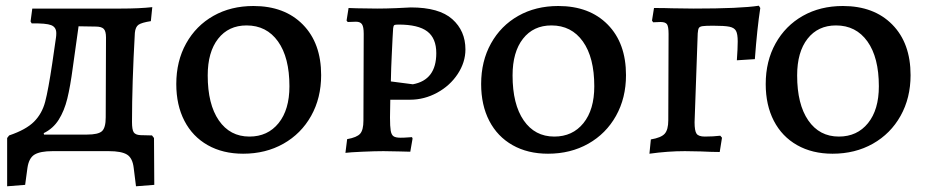

<svg xmlns="http://www.w3.org/2000/svg" viewBox="-20 -529 3243 672"><path d="M520 118 456 123 448 59Q444 24 424.5 12Q405 0 361 0H164Q121 0 101 12Q81 24 76 59L68 118L5 123V-46L12 -55Q71 -75 99 -103Q127 -131 138 -172.5Q149 -214 163 -308L176 -398Q177 -404 177 -413Q177 -434 159 -441Q141 -448 91 -447L87 -454L93 -499H403Q468 -499 513 -504L508 -455Q476 -450 465 -442.5Q454 -435 452 -414Q442 -236 442 -102Q442 -75 448 -66Q454 -57 471 -56L512 -55L519 -46ZM351 -398Q351 -420 343 -428Q335 -436 315 -436L255 -437L235 -294Q226 -226 215.5 -183.5Q205 -141 185.5 -110Q166 -79 133 -63L134 -58H285Q324 -58 337 -70Q350 -82 350 -118Z M597 -235Q597 -315 631.5 -377Q666 -439 727 -473.5Q788 -508 867 -508Q976 -508 1040 -443Q1104 -378 1104 -266Q1104 -186 1069 -123.5Q1034 -61 972 -26Q910 9 831 9Q760 9 707 -21Q654 -51 625.5 -106Q597 -161 597 -235ZM993 -227Q993 -328 953 -384Q913 -440 843 -440Q780 -440 743.5 -393.5Q707 -347 707 -265Q707 -164 746 -107.5Q785 -51 853 -51Q917 -51 955 -98Q993 -145 993 -227Z M1195 -42Q1229 -48 1240.5 -61Q1252 -74 1252 -107L1253 -411Q1253 -435 1247 -444Q1241 -453 1226 -453L1197 -452L1193 -457L1200 -501Q1215 -501 1229 -500L1300 -499Q1330 -499 1366.5 -500.5Q1403 -502 1418 -503Q1517 -503 1563 -462Q1609 -421 1609 -356Q1609 -311 1582 -270Q1555 -229 1510 -204.5Q1465 -180 1415 -180H1346L1345 -118Q1345 -86 1347.5 -71.5Q1350 -57 1357.5 -52Q1365 -47 1382 -47Q1395 -47 1406.5 -48Q1418 -49 1422 -49L1424 -44L1416 2Q1405 2 1377 1Q1349 0 1322 0Q1293 0 1248.5 2Q1204 4 1189 6ZM1507 -343Q1507 -395 1475.5 -419Q1444 -443 1375 -443Q1363 -443 1360 -441Q1357 -439 1356 -430L1354 -396Q1353 -372 1351 -333.5Q1349 -295 1348 -244L1425 -234Q1507 -249 1507 -343Z M1664 -235Q1664 -315 1698.5 -377Q1733 -439 1794 -473.5Q1855 -508 1934 -508Q2043 -508 2107 -443Q2171 -378 2171 -266Q2171 -186 2136 -123.5Q2101 -61 2039 -26Q1977 9 1898 9Q1827 9 1774 -21Q1721 -51 1692.5 -106Q1664 -161 1664 -235ZM2060 -227Q2060 -328 2020 -384Q1980 -440 1910 -440Q1847 -440 1810.5 -393.5Q1774 -347 1774 -265Q1774 -164 1813 -107.5Q1852 -51 1920 -51Q1984 -51 2022 -98Q2060 -145 2060 -227Z M2258 -41Q2294 -47 2306.5 -61Q2319 -75 2319 -108L2320 -410Q2320 -436 2314.5 -444Q2309 -452 2292 -452L2266 -451L2262 -457L2269 -501Q2308 -501 2332 -500L2408 -499Q2572 -499 2636 -509L2641 -501Q2630 -430 2622 -322L2559 -318Q2562 -360 2562 -384Q2562 -410 2556 -421Q2550 -432 2533 -435.5Q2516 -439 2476 -439Q2449 -439 2439 -437.5Q2429 -436 2426 -431Q2423 -426 2422 -412L2411 -101Q2411 -71 2418 -61Q2425 -51 2447 -51Q2476 -51 2501 -54L2507 -47L2499 3Q2473 3 2433 1L2377 0Q2318 0 2253 9Z M2660 -235Q2660 -315 2694.5 -377Q2729 -439 2790 -473.5Q2851 -508 2930 -508Q3039 -508 3103 -443Q3167 -378 3167 -266Q3167 -186 3132 -123.5Q3097 -61 3035 -26Q2973 9 2894 9Q2823 9 2770 -21Q2717 -51 2688.5 -106Q2660 -161 2660 -235ZM3056 -227Q3056 -328 3016 -384Q2976 -440 2906 -440Q2843 -440 2806.5 -393.5Q2770 -347 2770 -265Q2770 -164 2809 -107.5Q2848 -51 2916 -51Q2980 -51 3018 -98Q3056 -145 3056 -227Z"/></svg>

Font: Alegreya SC Medium
Style: Regular
Weight: 500
Designer: Juan Pablo del Peral
Foundry: Huerta Tipografica
Version: Version 2.007; ttfautohint (v1.6)